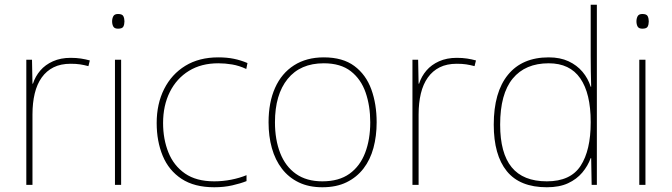

<svg xmlns="http://www.w3.org/2000/svg" viewBox="-20 -780 2834 810"><path d="M278 -536Q302 -536 321.5 -533Q341 -530 359 -525L353 -501Q334 -506 317.5 -508.5Q301 -511 278 -511Q236 -511 206 -496Q176 -481 156 -453Q136 -425 126.5 -385.5Q117 -346 117 -297V0H91V-528H115L117 -427H119Q129 -458 150 -482.5Q171 -507 203.5 -521.5Q236 -536 278 -536Z M491 -528V0H465V-528ZM478 -721Q496 -721 500.5 -711.5Q505 -702 505 -690Q505 -677 500.5 -668Q496 -659 478 -659Q463 -659 458 -668Q453 -677 453 -690Q453 -702 458 -711.5Q463 -721 478 -721Z M884 10Q800 10 746 -25.5Q692 -61 666.5 -122.5Q641 -184 641 -261Q641 -342 672.5 -404.5Q704 -467 762 -502.5Q820 -538 901 -538Q937 -538 966.5 -532Q996 -526 1024 -514L1019 -489Q989 -503 959.5 -508Q930 -513 901 -513Q829 -513 777 -481Q725 -449 696.5 -392Q668 -335 668 -261Q668 -193 690.5 -137Q713 -81 760.5 -48Q808 -15 884 -15Q920 -15 955.5 -22Q991 -29 1020 -41V-16Q995 -6 960 2Q925 10 884 10Z M1569 -264Q1569 -206 1555.5 -156Q1542 -106 1513.5 -69Q1485 -32 1442 -11Q1399 10 1340 10Q1283 10 1240.5 -10.5Q1198 -31 1169.5 -68Q1141 -105 1127 -155Q1113 -205 1113 -264Q1113 -348 1140.5 -409.5Q1168 -471 1220.5 -504.5Q1273 -538 1346 -538Q1426 -538 1475 -501.5Q1524 -465 1546.5 -403Q1569 -341 1569 -264ZM1140 -264Q1140 -191 1162 -134.5Q1184 -78 1228.5 -46.5Q1273 -15 1340 -15Q1410 -15 1454.5 -47Q1499 -79 1520.5 -135.5Q1542 -192 1542 -264Q1542 -333 1522.5 -389.5Q1503 -446 1460 -479.5Q1417 -513 1346 -513Q1247 -513 1193.5 -447Q1140 -381 1140 -264Z M1907 -536Q1931 -536 1950.5 -533Q1970 -530 1988 -525L1982 -501Q1963 -506 1946.5 -508.5Q1930 -511 1907 -511Q1865 -511 1835 -496Q1805 -481 1785 -453Q1765 -425 1755.5 -385.5Q1746 -346 1746 -297V0H1720V-528H1744L1746 -427H1748Q1758 -458 1779 -482.5Q1800 -507 1832.5 -521.5Q1865 -536 1907 -536Z M2287 10Q2173 10 2118 -58Q2063 -126 2063 -254Q2063 -391 2123 -464.5Q2183 -538 2295 -538Q2343 -538 2378.5 -521.5Q2414 -505 2437.5 -477Q2461 -449 2472 -414H2474Q2473 -448 2472.5 -480Q2472 -512 2472 -543V-760H2498V0H2476L2474 -113H2472Q2460 -80 2436.5 -52Q2413 -24 2376.5 -7Q2340 10 2287 10ZM2287 -15Q2387 -15 2429.5 -80.5Q2472 -146 2472 -263V-266Q2472 -386 2428 -449.5Q2384 -513 2295 -513Q2196 -513 2143 -448.5Q2090 -384 2090 -254Q2090 -134 2138.5 -74.5Q2187 -15 2287 -15Z M2703 -528V0H2677V-528ZM2690 -721Q2708 -721 2712.5 -711.5Q2717 -702 2717 -690Q2717 -677 2712.5 -668Q2708 -659 2690 -659Q2675 -659 2670 -668Q2665 -677 2665 -690Q2665 -702 2670 -711.5Q2675 -721 2690 -721Z"/></svg>

Font: Noto Sans Armenian Thin
Style: Regular
Weight: 250
Version: Version 2.007